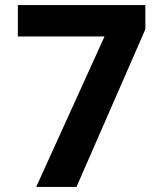

<svg xmlns="http://www.w3.org/2000/svg" viewBox="-20 -733 640 753"><path d="M122 0 390 -590H50V-713H550V-618L280 0Z"/></svg>

Font: Noto Sans Mono
Style: Bold
Weight: 700
Designer: Monotype Design Team
Foundry: Monotype Imaging Inc.
Version: Version 2.014